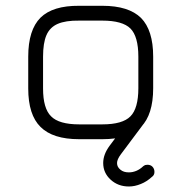

<svg xmlns="http://www.w3.org/2000/svg" viewBox="-20 -493 642 680"><path d="M436.5 167.5C436.5 167.5 436.5 167.5 436.5 167.5C411 167.5 389.5 159.5 372 143.5C354.5 127.5 345.5 108 345.5 84.5C345.5 84.5 345.5 84.5 345.5 84.5C345.5 64 353 44 368 23.5C368 23.5 368 23.5 368 23.5C368 23.5 447 -82 447 -82C449.5 -85.5 452 -88 455.5 -89.5C459 -91 462.5 -92 466.5 -92C466.5 -92 466.5 -92 466.5 -92C472.5 -92 478.5 -89.5 484 -85C489.5 -80 492 -74 492 -67C492 -67 492 -67 492 -67C492 -61.5 490 -56 486.5 -51.5C486.5 -51.5 486.5 -51.5 486.5 -51.5C486.5 -51.5 408 53.5 408 53.5C399 65.5 394.5 76 394.5 84.5C394.5 84.5 394.5 84.5 394.5 84.5C394.5 94 398.5 101.5 406.5 108C414 114.5 424 117.5 436.5 117.5C436.5 117.5 436.5 117.5 436.5 117.5C446 117.5 454.5 115.5 463 112C471.5 108.5 479.5 103 487.5 95.5C487.5 95.5 487.5 95.5 487.5 95.5C489.5 94 492 92.5 494.5 91.5C497 91 499.5 90.5 502 90.5C502 90.5 502 90.5 502 90.5C510 90.5 516 93 520.5 98C525 103 527 109 527 116C527 116 527 116 527 116C527 119.5 526.5 122.5 525 125.5C523.5 129 521 131.5 518 133.5C518 133.5 518 133.5 518 133.5C506 144.5 493 153 479 158.5C464.5 164.5 450.5 167.5 436.5 167.5ZM342.5 0C342.5 0 260.5 0 260.5 0C198 0 152.5 -14.5 123.5 -43.5C94.5 -72 80 -117.5 80 -179.5C80 -179.5 80 -179.5 80 -179.5C80 -179.5 80 -292.5 80 -292.5C80 -355.5 94.5 -401.5 123.5 -430.5C152.5 -459 198 -473 260.5 -472.5C260.5 -472.5 260.5 -472.5 260.5 -472.5C260.5 -472.5 342.5 -472.5 342.5 -472.5C405 -472.5 450.5 -458 479.5 -429.5C508 -400.5 522.5 -355 522.5 -292.5C522.5 -292.5 522.5 -292.5 522.5 -292.5C522.5 -292.5 522.5 -180.5 522.5 -180.5C522.5 -118 508 -72.5 479.5 -43.5C450.5 -14.5 405 0 342.5 0C342.5 0 342.5 0 342.5 0ZM132.5 -292.5C132.5 -292.5 132.5 -179.5 132.5 -179.5C132.5 -132.5 142 -99.5 161 -81C179.5 -62 213 -52.5 260.5 -52.5C260.5 -52.5 260.5 -52.5 260.5 -52.5C260.5 -52.5 342.5 -52.5 342.5 -52.5C390 -52.5 423.5 -62 442 -81C460.5 -99.5 470 -133 470 -180.5C470 -180.5 470 -180.5 470 -180.5C470 -180.5 470 -292.5 470 -292.5C470 -340 460.5 -373.5 442 -392C423.5 -410.5 390 -420 342.5 -420C342.5 -420 342.5 -420 342.5 -420C342.5 -420 260.5 -420 260.5 -420C228.5 -420.5 203 -416.5 184.5 -408.5C166 -400.5 152.5 -387 144.5 -368.5C136.5 -350 132.5 -324.5 132.5 -292.5C132.5 -292.5 132.5 -292.5 132.5 -292.5Z"/></svg>

Font: Jura-Fortis-Regular
Style: Regular
Weight: 500
Designer: Daniel Johnson, Alexei Vanyashin, Mirko Velimirovic
Foundry: Daniel Johnson
Version: ""